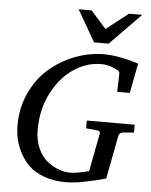

<svg xmlns="http://www.w3.org/2000/svg" viewBox="-61 -966 809 1032"><g transform="rotate(5 343.5 -450.0)"><path d="M675 -282 618 -277Q597 -275 593 -258L548 -23Q546 -23 531 -18.5Q516 -14 501.5 -10.5Q487 -7 464 -2Q441 3 420.5 7Q400 11 376 13.5Q352 16 332 16Q267 16 215.5 -3Q164 -22 133.5 -51.5Q103 -81 83 -120Q63 -159 55.5 -195Q48 -231 48 -268Q48 -361 85 -441Q122 -521 183 -574Q244 -627 321 -657Q398 -687 479 -687Q556 -687 665 -653L634 -492H566L569 -584Q571 -607 550 -612L544 -615Q539 -618 532 -620.5Q525 -623 515.5 -626Q506 -629 493 -631Q480 -633 467 -633Q391 -633 321 -587Q251 -541 204.5 -452Q158 -363 158 -252Q158 -195 178 -151Q198 -107 228.5 -83.5Q259 -60 290.5 -48.5Q322 -37 352 -37Q385 -37 453 -54L492 -258Q494 -267 489.5 -271.5Q485 -276 472 -277L417 -282V-324H675ZM664 -916 498 -746H419L321 -916H391L474 -823L593 -916Z"/></g></svg>

Font: Veleka
Style: Italic
Weight: 400
Italic angle: -12°
Designer: Stefan Peev, Context Ltd, 2016; SIL International, 1997-2014.
Foundry: Stefan Peev, Context Ltd, 2016
Version: Version 1.000